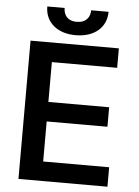

<svg xmlns="http://www.w3.org/2000/svg" viewBox="-60 -959 726 1006"><g transform="rotate(5 302.5 -456.5)"><path d="M75.6 0H543.7V-102.3H196.7V-312.9H516.3V-415.5H196.7V-625H540.1V-727.3H75.6ZM147.4 -913.4C147 -832 209.5 -776.3 307.9 -776.3C407.3 -776.3 469.8 -832 469.8 -913.4H378.2C377.8 -878.2 358 -846.6 307.9 -846.6C257.5 -846.6 238.6 -878.6 238.6 -913.4Z"/></g></svg>

Font: Magic Ui Pro Semi Bold
Style: Regular
Weight: 600
Designer: Stefan Endress, Andreas Faust
Version: Version 1.000;FEAKit 1.0